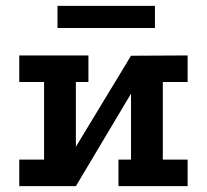

<svg xmlns="http://www.w3.org/2000/svg" viewBox="-20 -638 709 658"><path d="M46 -448H283V-357H240V-135L429 -447L623 -448V-357H538V-91H623V0H386V-91H429V-317L240 0H46V-91H131V-357H46ZM177 -618H511V-542H177Z"/></svg>

Font: Podkova
Style: Bold
Weight: 700
Designer: Ilya Yudin
Foundry: Cyreal (www.cyreal.org)
Version: Version 2.102; ttfautohint (v1.8.1.43-b0c9)